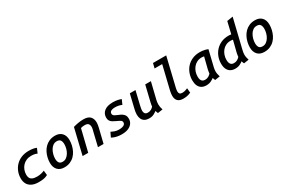

<svg xmlns="http://www.w3.org/2000/svg" viewBox="113 -2011 4815 3260"><g transform="rotate(-30 2520.0 -381.5)"><path d="M277 12Q195 12 142 -15Q89 -42 64.5 -88.5Q40 -135 40 -194Q40 -264 64 -325.5Q88 -387 133.5 -434.5Q179 -482 243.5 -508.5Q308 -535 389 -535Q439 -535 474.5 -528.5Q510 -522 539 -509L499 -418Q481 -427 453.5 -434Q426 -441 384 -441Q332 -441 289 -422.5Q246 -404 215.5 -371Q185 -338 168.5 -294.5Q152 -251 152 -201Q152 -169 164 -142Q176 -115 208.5 -99.5Q241 -84 300 -84Q347 -84 387.5 -95Q428 -106 445 -115L455 -24Q440 -15 416 -6.5Q392 2 358 7Q324 12 277 12Z M781 13Q694 13 647.5 -38Q601 -89 601 -175Q601 -224 612.5 -275Q624 -326 647.5 -372.5Q671 -419 707 -455.5Q743 -492 792.5 -513.5Q842 -535 906 -535Q988 -535 1036 -486Q1084 -437 1084 -347Q1084 -298 1072.5 -247Q1061 -196 1038 -149.5Q1015 -103 979 -66.5Q943 -30 893.5 -8.5Q844 13 781 13ZM801 -85Q842 -85 873.5 -107.5Q905 -130 927.5 -166.5Q950 -203 961.5 -246Q973 -289 973 -329Q973 -380 953.5 -409Q934 -438 883 -438Q842 -438 810.5 -415.5Q779 -393 757.5 -356.5Q736 -320 724.5 -277Q713 -234 713 -194Q713 -143 732.5 -114Q752 -85 801 -85Z M1140 0 1260 -502Q1302 -515 1356 -524.5Q1410 -534 1461 -534Q1553 -534 1593 -490.5Q1633 -447 1633 -374Q1633 -352 1629 -328Q1625 -304 1619 -279L1551 0H1441L1503 -260Q1509 -283 1515 -308Q1521 -333 1521 -356Q1521 -390 1502 -413.5Q1483 -437 1433 -437Q1411 -437 1390.5 -434.5Q1370 -432 1354 -426L1250 0Z M1905 14Q1855 14 1816.5 6Q1778 -2 1752 -12.5Q1726 -23 1712 -31L1755 -121Q1776 -110 1814.5 -95Q1853 -80 1905 -80Q1941 -80 1968.5 -87.5Q1996 -95 2011.5 -110Q2027 -125 2027 -149Q2027 -176 2004 -191.5Q1981 -207 1933 -228Q1899 -244 1871.5 -260Q1844 -276 1828 -300.5Q1812 -325 1812 -364Q1812 -442 1870.5 -488.5Q1929 -535 2038 -535Q2092 -535 2135 -525.5Q2178 -516 2200 -505L2159 -414Q2139 -425 2105 -433.5Q2071 -442 2026 -442Q2002 -442 1977.5 -436.5Q1953 -431 1937.5 -417Q1922 -403 1922 -377Q1922 -361 1931.5 -348.5Q1941 -336 1961.5 -325.5Q1982 -315 2013 -302Q2052 -287 2080 -268.5Q2108 -250 2123 -224.5Q2138 -199 2138 -158Q2138 -108 2111 -69Q2084 -30 2032 -8Q1980 14 1905 14Z M2446 12Q2388 12 2353.5 -9Q2319 -30 2303.5 -66.5Q2288 -103 2288 -149Q2288 -176 2292.5 -203.5Q2297 -231 2304 -259L2367 -522H2478L2419 -275Q2413 -247 2406.5 -217.5Q2400 -188 2400 -161Q2400 -140 2406.5 -122Q2413 -104 2428.5 -94Q2444 -84 2470 -84Q2509 -84 2536.5 -100Q2564 -116 2582 -138Q2584 -155 2586 -171Q2588 -187 2593 -206L2669 -522H2780L2702 -201Q2697 -179 2694 -158.5Q2691 -138 2691 -116Q2691 -89 2696 -63Q2701 -37 2711 -8L2613 7Q2609 -3 2603 -18.5Q2597 -34 2594 -45Q2572 -27 2535 -7.5Q2498 12 2446 12Z M3113 12Q3039 12 3004 -23Q2969 -58 2969 -124Q2969 -145 2972 -169Q2975 -193 2981 -220L3091 -677H2942L2965 -771H3224L3090 -211Q3086 -194 3083.5 -176.5Q3081 -159 3081 -144Q3081 -116 3095.5 -99.5Q3110 -83 3149 -83Q3169 -83 3189.5 -88Q3210 -93 3226.5 -99.5Q3243 -106 3252 -110L3260 -19Q3247 -12 3208 0Q3169 12 3113 12Z M3559 12Q3505 11 3468.5 -12.5Q3432 -36 3413.5 -79Q3395 -122 3395 -182Q3395 -252 3418.5 -316Q3442 -380 3487 -429Q3532 -478 3597 -506Q3662 -534 3743 -534Q3766 -534 3793 -531Q3820 -528 3847.5 -521Q3875 -514 3898 -503L3825 -201Q3820 -179 3816.5 -159Q3813 -139 3813 -117Q3813 -89 3818.5 -63Q3824 -37 3833 -8L3735 7Q3730 -3 3724.5 -18Q3719 -33 3716 -44Q3694 -26 3655 -7Q3616 12 3559 12ZM3591 -81Q3629 -81 3657.5 -97.5Q3686 -114 3705 -136Q3707 -153 3709.5 -171Q3712 -189 3716 -208L3773 -435Q3764 -437 3749.5 -438.5Q3735 -440 3725 -440Q3675 -440 3634.5 -420Q3594 -400 3565 -365Q3536 -330 3520.5 -285.5Q3505 -241 3505 -192Q3505 -156 3513.5 -131.5Q3522 -107 3541.5 -94Q3561 -81 3591 -81Z M4126 12Q4072 11 4035 -12.5Q3998 -36 3979 -78.5Q3960 -121 3960 -182Q3960 -253 3984 -316Q4008 -379 4053 -427.5Q4098 -476 4161.5 -504Q4225 -532 4305 -532Q4318 -532 4332 -531Q4346 -530 4359 -527L4414 -758L4530 -777L4391 -201Q4386 -179 4382.5 -159Q4379 -139 4379 -117Q4379 -89 4384.5 -63Q4390 -37 4399 -8L4301 7Q4296 -2 4290.5 -17Q4285 -32 4282 -44Q4260 -26 4222 -7Q4184 12 4126 12ZM4157 -81Q4195 -81 4223.5 -97.5Q4252 -114 4271 -136Q4273 -153 4275.5 -171Q4278 -189 4282 -208L4339 -435Q4330 -437 4315 -438.5Q4300 -440 4290 -440Q4241 -440 4200 -420Q4159 -400 4130.5 -365Q4102 -330 4086.5 -285.5Q4071 -241 4071 -192Q4071 -156 4080 -131.5Q4089 -107 4108 -94Q4127 -81 4157 -81Z M4701 13Q4614 13 4567.5 -38Q4521 -89 4521 -175Q4521 -224 4532.5 -275Q4544 -326 4567.5 -372.5Q4591 -419 4627 -455.5Q4663 -492 4712.5 -513.5Q4762 -535 4826 -535Q4908 -535 4956 -486Q5004 -437 5004 -347Q5004 -298 4992.5 -247Q4981 -196 4958 -149.5Q4935 -103 4899 -66.5Q4863 -30 4813.5 -8.5Q4764 13 4701 13ZM4721 -85Q4762 -85 4793.5 -107.5Q4825 -130 4847.5 -166.5Q4870 -203 4881.5 -246Q4893 -289 4893 -329Q4893 -380 4873.5 -409Q4854 -438 4803 -438Q4762 -438 4730.5 -415.5Q4699 -393 4677.5 -356.5Q4656 -320 4644.5 -277Q4633 -234 4633 -194Q4633 -143 4652.5 -114Q4672 -85 4721 -85Z"/></g></svg>

Font: Ubuntu Sans Mono Medium
Style: Italic
Weight: 500
Italic angle: -13.5°
Monospace: yes
Designer: Dalton Maag Ltd
Foundry: Dalton Maag Ltd
Version: Version 1.006